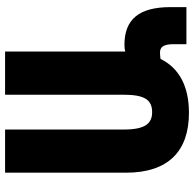

<svg xmlns="http://www.w3.org/2000/svg" viewBox="-24 -730 764 756"><g transform="rotate(-90 358.0 -352.0)"><path d="M292 10C395 10 468 -28 504 -102C512 -103 521 -104 529 -104C551 -104 562 -90 562 -51V0H708V-62C708 -187 660 -244 559 -244C550 -244 541 -243 533 -241V-242V-714H363V-247C363 -163 342 -135 294 -135C249 -135 226 -164 226 -246V-714H56V-238C56 -72 140 10 292 10Z"/></g></svg>

Font: Noto Sans Armenian ExtraCondensed Black
Style: Regular
Weight: 900
Width: 2
Designer: Monotype Design Team
Foundry: Monotype Imaging Inc.
Version: Version 2.008